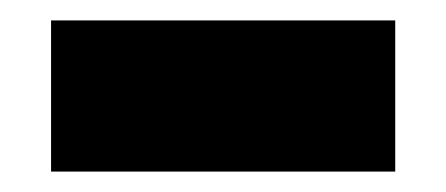

<svg xmlns="http://www.w3.org/2000/svg" viewBox="-20 -812 437 188"><path d="M367 -644V-792H30V-644Z"/></svg>

Font: Fira Sans Ultra
Style: Regular
Weight: 950
Designer: Carrois Corporate & Edenspiekermann AG
Foundry: Carrois Corporate GbR & Edenspiekermann AG
Version: Version 4.203;PS 004.203;hotconv 1.0.88;makeotf.lib2.5.64775